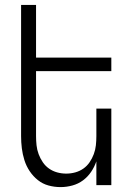

<svg xmlns="http://www.w3.org/2000/svg" viewBox="-20 -755 540 783"><path d="M227 8Q202 8 178 1.5Q154 -5 134.5 -20.5Q115 -36 101 -57Q87 -78 79.5 -102Q72 -126 69 -150.5Q66 -175 66 -200V-735H127V-520H434V-465H127V-200Q127 -181 129 -162.5Q131 -144 137.5 -126.5Q144 -109 154.5 -93.5Q165 -78 180 -67.5Q195 -57 213 -52Q231 -47 250 -47Q269 -47 287 -52Q305 -57 320 -67.5Q335 -78 345.5 -93.5Q356 -109 362.5 -126.5Q369 -144 371 -162.5Q373 -181 373 -200V-312H434V0H373V-97Q365 -74 351.5 -54Q338 -34 318.5 -19.5Q299 -5 275 1.5Q251 8 227 8Z"/></svg>

Font: Iosevka Fixed Light
Style: Regular
Weight: 300
Monospace: yes
Designer: Belleve Invis
Foundry: Belleve Invis
Version: Version 32.3.0